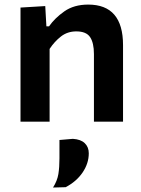

<svg xmlns="http://www.w3.org/2000/svg" viewBox="-20 -531 616 838"><path d="M69.5 0V-498L177.5 -504.5L182.5 -416H194Q219 -452 261 -481.5Q303 -511 365 -511Q517 -511 517 -334V0H390V-295Q390 -344 373.2 -369Q356.5 -394 313 -394Q274.5 -394 246 -371.8Q217.5 -349.5 196.5 -317.5V0ZM211.5 287.5Q230 258 234.8 228.5Q239.5 199 239.5 160.5V80L298 75Q332.5 77 350 94Q367.5 111 367.5 138Q367.5 182 340.5 221.8Q313.5 261.5 266.5 286Z"/></svg>

Font: Heraclito SemiBold
Style: Regular
Weight: 600
Designer: Kostas Bartsokas (font) & Cristiano Sobral (main changes)
Foundry: Kostas Bartsokas (font) & Cristiano Sobral (main changes)
Version: Version 1.00;July 8, 2020;FontCreator 13.0.0.2655 64-bit